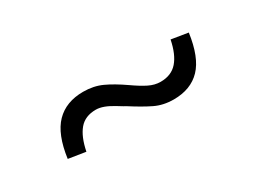

<svg xmlns="http://www.w3.org/2000/svg" viewBox="-24 -470 493 369"><g transform="rotate(-30 222.5 -286.0)"><path d="M61 -239Q68 -290 90.5 -313Q113 -336 151 -336Q174 -336 192.5 -327.5Q211 -319 234 -303Q251 -291 264 -284.5Q277 -278 290 -278Q314 -278 327.5 -293.5Q341 -309 347 -339L384 -333Q377 -282 355 -259Q333 -236 295 -236Q272 -236 253.5 -245Q235 -254 210 -270Q206 -272 194 -279.5Q182 -287 172.5 -290.5Q163 -294 155 -294Q131 -294 118 -278.5Q105 -263 99 -233Z"/></g></svg>

Font: Athiti Light
Style: Regular
Weight: 300
Designer: CadsonDemak Team
Foundry: CadsonDemak
Version: Version 1.032